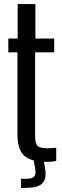

<svg xmlns="http://www.w3.org/2000/svg" viewBox="-20 -790 306 946"><path d="M211.5 7.5Q130.5 7.5 98.2 -24Q66 -55.5 66 -128V-532H21V-600H67V-770H154.5V-600H247V-532H153V-119Q153 -85.5 163.8 -72.5Q174.5 -59.5 212.5 -59.5Q226 -59.5 235.5 -60.2Q245 -61 257 -62V2.5Q247 5 235.2 6.2Q223.5 7.5 211.5 7.5ZM83.5 135.5V90.5H113Q138 90.5 148 79.8Q158 69 154 45L145.5 -5H194.5L203 45Q210 92 188 113.8Q166 135.5 113 135.5Z"/></svg>

Font: Big Shoulders Display Thin SemiBold
Style: Regular
Weight: 600
Version: Version 2.002